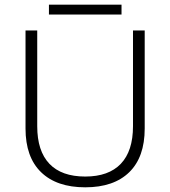

<svg xmlns="http://www.w3.org/2000/svg" viewBox="-20 -790 727 820"><path d="M499 -770V-728H189V-770ZM598 -660V-241Q598 -119 532 -54.5Q466 10 344 10Q222 10 155.5 -54.5Q89 -119 89 -241V-660H139V-251Q139 -145 191 -90.5Q243 -36 344 -36Q444 -36 496 -90.5Q548 -145 548 -251V-660Z"/></svg>

Font: Elaine Sans Light
Style: Regular
Weight: 300
Designer: Wei Huang
Foundry: Wei Huang
Version: Version 2.001;December 24, 2019;FontCreator 12.0.0.2547 64-b